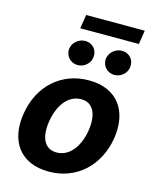

<svg xmlns="http://www.w3.org/2000/svg" viewBox="-133 -997 880 1097"><g transform="rotate(15 307.0 -449.0)"><path d="M262.1 10.7C426.1 10.7 546.5 -101.6 574.6 -268.5C601.9 -438.2 517.4 -552.6 351.2 -552.6C186.1 -552.6 65.7 -440.7 38.7 -273.1C10.7 -103.7 95.2 10.7 262.1 10.7ZM191.1 -269.2C206.7 -365.4 259.2 -437.1 335.9 -437.1C410.5 -437.1 436.8 -367.9 421.9 -273.8C405.9 -177.6 353.3 -106.5 277 -106.5C202.1 -106.5 175.8 -175.4 191.1 -269.2ZM194.6 -701.3C187.9 -657.7 219.8 -620 264.6 -620C301.8 -620 335.2 -648.4 340.2 -683.2C347.7 -728 317.1 -764.6 271.3 -764.6C235.1 -764.6 200.6 -737.2 194.6 -701.3ZM224.8 -827.1H571.7L584.5 -909.1H237.9ZM411.9 -701.3C404.8 -657 437.1 -620 481.9 -620C519.2 -620 552.6 -648.4 557.5 -683.2C565 -728 534.4 -764.6 488.6 -764.6C452.4 -764.6 418.3 -737.2 411.9 -701.3Z"/></g></svg>

Font: Magic Ui Pro
Style: Bold Italic
Weight: 700
Italic angle: -9.39999°
Designer: Stefan Endress, Andreas Faust
Version: Version 1.000;FEAKit 1.0